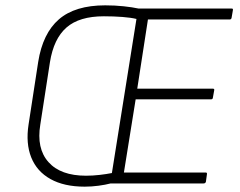

<svg xmlns="http://www.w3.org/2000/svg" viewBox="-20 -687 900 719"><path d="M297 12Q220 12 169 -16.5Q118 -45 97 -97.5Q76 -150 87 -221L123 -455Q140 -562 200.5 -614.5Q261 -667 374 -667Q410 -667 443 -663.5Q476 -660 499 -655H847Q850 -655 851.5 -654Q853 -653 852 -648L847 -619Q845 -614 840 -614H534L494 -355H777Q784 -355 782 -348L777 -320Q776 -315 770 -315H488L444 -41H750Q756 -41 755 -35L751 -6Q749 0 742 0H394Q375 5 349 8.5Q323 12 297 12ZM302 -29Q327 -29 353 -32Q379 -35 399 -39L491 -616Q471 -621 438.5 -623.5Q406 -626 369 -626Q277 -626 229 -584Q181 -542 167 -454L131 -221Q116 -131 161.5 -80Q207 -29 302 -29Z"/></svg>

Font: Sofia Sans ExtraLight
Style: Italic
Weight: 250
Italic angle: -9°
Version: Version 4.100-B